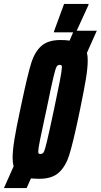

<svg xmlns="http://www.w3.org/2000/svg" viewBox="-58 -899 511 974"><path d="M383 -631Q387 -616 387 -593Q387 -554 377.5 -497Q368 -440 349 -348L337 -291Q311 -169 293 -112Q275 -55 240.5 -23.5Q206 8 142 8Q125 8 99 6L77 55H-38L11 -55Q6 -75 6 -97Q6 -135 15 -191Q24 -247 44 -340L54 -387Q82 -519 100 -577.5Q118 -636 152 -666Q186 -696 249 -696Q274 -696 295 -693L313 -735H216V-740L267 -879H391V-874L331 -743H433ZM256 -557Q256 -566 253.5 -568Q251 -570 245 -570Q234 -570 228.5 -559.5Q223 -549 213 -507.5Q203 -466 178 -344L168 -298Q153 -230 144.5 -186.5Q136 -143 136 -130Q136 -122 138.5 -120Q141 -118 148 -118Q159 -118 164.5 -128.5Q170 -139 180 -180.5Q190 -222 216 -344Q235 -433 245.5 -488Q256 -543 256 -557Z"/></svg>

Font: Saira Ultra Condensed Black
Style: Italic
Weight: 900
Width: 1
Italic angle: -12°
Designer: Hector Gatti with collaboration of the Omnibus-Type team
Foundry: Omnibus-Type
Version: Version 1.001; ttfautohint (v1.8)